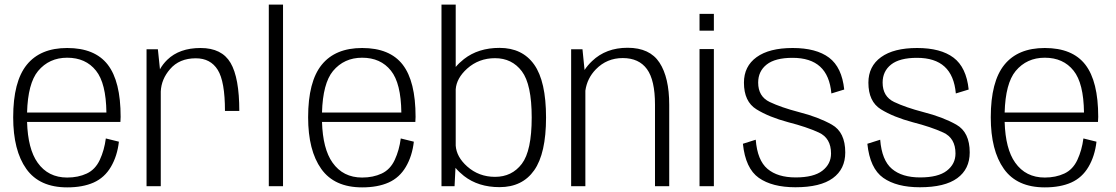

<svg xmlns="http://www.w3.org/2000/svg" viewBox="-20 -805 4824 830"><path d="M270.5 5Q338 5 385 -16Q432 -37 459.5 -83.8Q487 -130.5 494 -192.5L437.5 -206.5Q431 -156 411.5 -114Q392 -72 355 -54.8Q318 -37.5 270.5 -37.5Q188 -37.5 142.5 -102Q100.5 -161 97 -278H500.5Q501.5 -288.5 501.5 -300Q501.5 -453.5 445.8 -525.5Q390 -597.5 270.5 -597.5Q154.5 -597.5 95.8 -525Q37 -452.5 37 -298Q37 -154.5 93.8 -74.8Q150.5 5 270.5 5ZM97 -318.5Q100.5 -444.5 144.5 -498Q192.5 -555.5 270.5 -555.5Q350.5 -555.5 395 -499.5Q438.5 -445.5 440 -318.5Z M952.5 -325.5H1014.5Q1014.5 -468.5 976.8 -533Q939 -597.5 847 -597.5Q755.5 -597.5 703 -546.5Q683.5 -527.5 671.5 -505.5L662.5 -592H613.5V0H675V-409.5Q677.5 -463 715 -506Q755 -553 826.5 -553Q890 -553 921.2 -503Q952.5 -453 952.5 -325.5Z M1142 0H1203.5V-785H1142Z M1545.5 5Q1613 5 1660 -16Q1707 -37 1734.5 -83.8Q1762 -130.5 1769 -192.5L1712.5 -206.5Q1706 -156 1686.5 -114Q1667 -72 1630 -54.8Q1593 -37.5 1545.5 -37.5Q1463 -37.5 1417.5 -102Q1375.5 -161 1372 -278H1775.5Q1776.5 -288.5 1776.5 -300Q1776.5 -453.5 1720.8 -525.5Q1665 -597.5 1545.5 -597.5Q1429.5 -597.5 1370.8 -525Q1312 -452.5 1312 -298Q1312 -154.5 1368.8 -74.8Q1425.5 5 1545.5 5ZM1372 -318.5Q1375.5 -444.5 1419.5 -498Q1467.5 -555.5 1545.5 -555.5Q1625.5 -555.5 1670 -499.5Q1713.5 -445.5 1715 -318.5Z M1888.5 0H1945L1949 -79.5Q1963.5 -62 1985.5 -44.5Q2047.5 4 2139.5 4Q2238 4 2289.2 -68.8Q2340.5 -141.5 2340.5 -297Q2340.5 -453.5 2289.2 -525.8Q2238 -598 2139.5 -598Q2047.5 -598 1985.5 -549.5Q1964 -532.5 1950 -515.5V-785H1888.5ZM1950 -419Q1953.5 -467 1999.5 -508.5Q2050 -553.5 2120 -553.5Q2193 -553.5 2235.8 -497Q2278.5 -440.5 2278.5 -297Q2278.5 -153 2235.8 -96.8Q2193 -40.5 2120 -40.5Q2050 -40.5 1999.5 -85.5Q1953.5 -126.5 1950 -175.5Z M2449 0H2510.5V-413Q2518 -466.5 2556 -505.5Q2603.5 -554 2672 -554Q2742 -554 2776.8 -506.2Q2811.5 -458.5 2811.5 -352.5V0H2873V-352Q2873 -470 2831 -534.2Q2789 -598.5 2693 -598.5Q2599.5 -598.5 2539.5 -541Q2520 -522.5 2507 -502.5L2498 -592H2449Z M3004 0H3066V-593H3004ZM3004 -745V-672.5H3066V-745Z M3418.5 4.5Q3526.5 4.5 3580.2 -34.8Q3634 -74 3634 -146Q3634 -233.5 3576 -266.2Q3518 -299 3433.5 -320.5Q3357 -340.5 3307.2 -364.2Q3257.5 -388 3257.5 -448Q3257.5 -497 3294.2 -526Q3331 -555 3406 -555Q3483.5 -555 3525.2 -517Q3567 -479 3574 -401L3629.5 -418Q3619.5 -514 3564 -555.8Q3508.5 -597.5 3406.5 -597.5Q3305.5 -597.5 3250.8 -558Q3196 -518.5 3196 -447.5Q3196 -366 3250 -332.5Q3304 -299 3388 -276.5Q3466.5 -256.5 3519.5 -232.2Q3572.5 -208 3572.5 -141.5Q3572.5 -96 3535 -67Q3497.5 -38 3419.5 -38Q3341.5 -38 3297.8 -75Q3254 -112 3247 -201L3191.5 -183.5Q3202.5 -77 3260.2 -36.2Q3318 4.5 3418.5 4.5Z M3956.5 4.5Q4064.5 4.5 4118.2 -34.8Q4172 -74 4172 -146Q4172 -233.5 4114 -266.2Q4056 -299 3971.5 -320.5Q3895 -340.5 3845.2 -364.2Q3795.5 -388 3795.5 -448Q3795.5 -497 3832.2 -526Q3869 -555 3944 -555Q4021.5 -555 4063.2 -517Q4105 -479 4112 -401L4167.5 -418Q4157.5 -514 4102 -555.8Q4046.5 -597.5 3944.5 -597.5Q3843.5 -597.5 3788.8 -558Q3734 -518.5 3734 -447.5Q3734 -366 3788 -332.5Q3842 -299 3926 -276.5Q4004.5 -256.5 4057.5 -232.2Q4110.5 -208 4110.5 -141.5Q4110.5 -96 4073 -67Q4035.5 -38 3957.5 -38Q3879.5 -38 3835.8 -75Q3792 -112 3785 -201L3729.5 -183.5Q3740.5 -77 3798.2 -36.2Q3856 4.5 3956.5 4.5Z M4496.5 5Q4564 5 4611 -16Q4658 -37 4685.5 -83.8Q4713 -130.5 4720 -192.5L4663.5 -206.5Q4657 -156 4637.5 -114Q4618 -72 4581 -54.8Q4544 -37.5 4496.5 -37.5Q4414 -37.5 4368.5 -102Q4326.5 -161 4323 -278H4726.5Q4727.5 -288.5 4727.5 -300Q4727.5 -453.5 4671.8 -525.5Q4616 -597.5 4496.5 -597.5Q4380.5 -597.5 4321.8 -525Q4263 -452.5 4263 -298Q4263 -154.5 4319.8 -74.8Q4376.5 5 4496.5 5ZM4323 -318.5Q4326.5 -444.5 4370.5 -498Q4418.5 -555.5 4496.5 -555.5Q4576.5 -555.5 4621 -499.5Q4664.5 -445.5 4666 -318.5Z"/></svg>

Font: Anybody Light
Style: Regular
Weight: 300
Designer: Tyler Finck
Foundry: Etcetera Type Company
Version: Version 1.111; ttfautohint (v1.8.4)